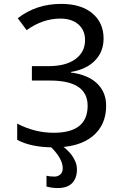

<svg xmlns="http://www.w3.org/2000/svg" viewBox="-20 -744 640 982"><path d="M342.8 -376V-373Q429.7 -361.8 476.3 -317.4Q522.9 -272.9 522.9 -203.1Q522.9 -104 453.6 -47.1Q384.3 9.8 256.8 9.8Q138.7 9.8 67.9 -28.8V-111.8Q157.7 -64.9 254.9 -64.9Q428.2 -64.9 428.2 -203.1Q428.2 -332 235.8 -332H143.1V-405.8H229Q316.9 -405.8 366 -441.9Q415 -478 415 -539.1Q415 -589.4 380.9 -619.1Q346.7 -648.9 289.1 -648.9Q198.2 -648.9 116.2 -589.8L70.8 -650.9Q165.5 -724.1 293 -724.1Q395 -724.1 452.4 -675.8Q509.8 -627.4 509.8 -546.9Q509.8 -480 466.1 -434.6Q422.4 -389.2 342.8 -376ZM300.8 116.2Q300.8 64.5 232.4 0H295.4Q308.1 9.3 322 22Q335.9 34.7 347.4 50.3Q358.9 65.9 366.2 84.2Q373.5 102.5 373.5 123Q373.5 167 349.1 192.4Q324.7 217.8 275.4 217.8Q261.2 217.8 245.8 215.8Q230.5 213.9 217.8 210V154.8Q224.6 156.7 235.6 158Q246.6 159.2 258.8 159.2Q275.4 159.2 288.1 148.7Q300.8 138.2 300.8 116.2Z"/></svg>

Font: Noto Mono
Style: Regular
Weight: 400
Designer: Monotype Design Team
Foundry: Monotype Imaging Inc.
Version: Version 1.00